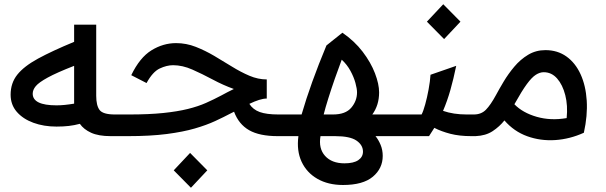

<svg xmlns="http://www.w3.org/2000/svg" viewBox="-20 -641 2853 904"><path d="M246 -45Q186 -45 137 -63Q88 -81 59 -114.5Q30 -148 30 -195Q30 -250 61.5 -289.5Q93 -329 159 -365Q225 -401 329 -444V-525H433V-190Q433 -144 449 -123Q465 -102 521 -102H559V0H501Q444 0 409 -16Q374 -32 356 -58Q330 -51 304 -48Q278 -45 246 -45ZM134 -200Q134 -145 246 -145Q264 -145 284.5 -147Q305 -149 329 -153Q329 -159 329 -164V-331Q247 -299 205 -276Q163 -253 148.5 -235.5Q134 -218 134 -200Z M559 -102H588Q682 -102 749 -109Q816 -116 864.5 -128Q913 -140 950 -156.5Q987 -173 1021 -191Q1036 -199 1051 -207Q1066 -215 1081 -222Q1031 -240 981.5 -266.5Q932 -293 885.5 -313.5Q839 -334 795 -334Q765 -334 732 -318.5Q699 -303 670 -250L598 -287Q638 -370 693 -404Q748 -438 809 -438Q857 -438 901.5 -420.5Q946 -403 988.5 -378Q1031 -353 1072 -327.5Q1113 -302 1154 -284.5Q1195 -267 1236 -267V-177Q1220 -177 1199.5 -170.5Q1179 -164 1154 -152Q1171 -125 1203 -113.5Q1235 -102 1291 -102H1324V0H1288Q1202 0 1153 -28Q1104 -56 1082 -115Q1076 -112 1068 -108Q1034 -90 993 -71Q952 -52 897 -36Q842 -20 765 -10Q688 0 582 0H559Q529 0 529 -53Q529 -102 559 -102ZM879 243 798 161 875 79 956 161Z M1324 -102H1400Q1442 -247 1517 -427L1592 -487Q1649 -448 1687.5 -397.5Q1726 -347 1745.5 -296Q1765 -245 1765 -206Q1765 -146 1733 -102H1843V0H1748Q1762 17 1772 41Q1782 65 1782 93Q1782 152 1735.5 191Q1689 230 1595 230Q1525 230 1474.5 201Q1424 172 1400 120.5Q1376 69 1385 0H1324Q1294 0 1294 -53Q1294 -102 1324 -102ZM1504 -102H1548Q1607 -102 1634 -134Q1661 -166 1661 -206Q1661 -223 1653.5 -250.5Q1646 -278 1630 -307.5Q1614 -337 1589 -360Q1573 -318 1556.5 -270.5Q1540 -223 1526 -178.5Q1512 -134 1504 -102ZM1602 128Q1645 128 1667 113Q1689 98 1689 73Q1689 42 1658.5 21Q1628 0 1558 0H1489Q1479 58 1510.5 93Q1542 128 1602 128Z M1843 -102H1965Q1973 -117 1982 -149.5Q1991 -182 1998 -220Q2005 -258 2007 -289L2128 -331Q2115 -268 2100.5 -217Q2086 -166 2066 -119Q2115 -102 2177 -102H2209V0H2200Q2143 0 2100.5 -11Q2058 -22 2025 -39Q2013 -19 2000 0H1843Q1813 0 1813 -53Q1813 -102 1843 -102ZM2071 -457 1990 -539 2067 -621 2148 -539Z M2209 -102H2211Q2246 -102 2268 -124.5Q2290 -147 2315 -193Q2330 -221 2351.5 -257Q2373 -293 2401.5 -327Q2430 -361 2466.5 -383Q2503 -405 2548 -405Q2605 -405 2647 -375Q2689 -345 2713.5 -291.5Q2738 -238 2742.5 -167.5Q2747 -97 2729 -16Q2663 14 2594 18.5Q2525 23 2462.5 0.5Q2400 -22 2355 -74Q2332 -45 2299.5 -23.5Q2267 -2 2219 0H2209Q2179 0 2179 -53Q2179 -102 2209 -102ZM2403 -152 2402 -150Q2441 -110 2507 -91Q2573 -72 2648 -85Q2654 -144 2641.5 -193Q2629 -242 2603 -271.5Q2577 -301 2540 -301Q2522 -301 2503 -289Q2484 -277 2460.5 -245Q2437 -213 2403 -152Z"/></svg>

Font: Readex Pro
Style: Regular
Weight: 400
Designer: Bonnie Shaver-Troup, Thomas Jockin
Foundry: Lexend
Version: Version 1.204; ttfautohint (v1.8.4.7-5d5b)